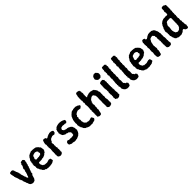

<svg xmlns="http://www.w3.org/2000/svg" viewBox="453 -2450 4183 4183"><g transform="rotate(-45 2544.0 -358.5)"><path d="M242 14 217 9 201 2 186 -3 182 -7 170 -19 153 -48 154 -61 147 -72 140 -86 132 -102 133 -113 125 -129 118 -145 116 -156 107 -170 109 -189 106 -205 88 -220 92 -233 79 -244 80 -258 78 -271 71 -284 68 -301 63 -315 54 -335 48 -348V-362L39 -372L42 -395L35 -407V-419L30 -436L26 -466L27 -481L29 -492L43 -501L58 -503L85 -508L103 -503L115 -497L122 -488L133 -469L134 -453L143 -437V-427L147 -416L162 -397L157 -384L169 -376L168 -359L174 -343L180 -328L178 -315L181 -300L185 -286L192 -271L193 -255L201 -241L203 -228L205 -215L217 -201L215 -186L224 -170L232 -156L240 -141L250 -156L258 -166L263 -183L264 -198L275 -214L280 -224L281 -244L288 -253L291 -273L289 -283L299 -298L302 -311L310 -331L302 -349L308 -364L317 -377L320 -389L330 -402L336 -416L338 -429L335 -444L338 -453L351 -462L361 -492L369 -498L384 -499L389 -504L402 -503L423 -507L436 -497L447 -484L451 -479L459 -461L447 -434L453 -417L442 -401V-388L432 -375L436 -357L431 -344L419 -335L423 -313L412 -298L408 -284L407 -277L400 -258L394 -245L387 -228L386 -216L375 -199L379 -187L365 -173L370 -157L367 -140L350 -127L344 -118L340 -104L333 -81L331 -68L325 -58L324 -44L307 -21L304 -9L282 2L276 6L263 8Z M690 13 685 7 658 8 648 -2 642 -9 624 -10 605 -19 593 -33 586 -40 574 -50 573 -65 562 -76 556 -85 545 -99V-114L538 -125L525 -138L527 -153L519 -166L525 -191L522 -218L513 -243L520 -263L515 -278L526 -289L523 -310V-322L534 -340L529 -349L535 -368L536 -381L547 -392L557 -408L568 -422L571 -434L576 -443L592 -456L599 -465L607 -476L624 -479L635 -489L655 -493L664 -498L674 -506L692 -508L722 -507L740 -508L757 -505L777 -504H782L794 -500L818 -496L830 -491L841 -479L855 -470L864 -459L878 -449L879 -436L896 -428L900 -412L906 -403V-387L912 -362L915 -343L908 -330L905 -312L894 -304L891 -289L882 -279L869 -275L855 -264L845 -252L832 -244L826 -242L805 -233L791 -227L768 -222L761 -225L744 -221L726 -215L713 -214L692 -215L674 -212L660 -216L642 -212L634 -194L631 -177L637 -164V-151L647 -137L654 -123L658 -112L672 -105L684 -102L696 -90L701 -88L714 -91L736 -88L770 -86L776 -90L798 -94L804 -99L826 -102L833 -106L857 -101L877 -99V-87L883 -73L890 -40L888 -31L866 -17L850 -10L844 -2L818 3L798 8L779 7L763 15L753 14L720 11L717 14ZM655 -297H664L684 -302L692 -300L704 -304L727 -301L741 -306L754 -310H772L785 -319L791 -327L803 -342L793 -370L792 -380L797 -389L788 -403L775 -415L764 -422L754 -424L737 -429L716 -428L692 -420L684 -419L664 -411L657 -402L650 -393L646 -378L642 -358L634 -349L628 -328L633 -320L640 -303Z M1069 15 1053 7 1044 2 1035 -4 1026 -15 1018 -44 1025 -58 1021 -78 1015 -92 1026 -110 1017 -130 1027 -138 1021 -157 1022 -175 1024 -190 1025 -210 1027 -223 1030 -241 1026 -255V-271L1023 -288L1021 -301L1028 -319L1020 -333L1027 -352V-368L1026 -380L1018 -397L1021 -411L1027 -432V-443L1031 -450L1034 -461L1043 -489L1053 -493L1071 -502L1095 -494H1110L1114 -491L1131 -461H1147L1162 -469L1178 -479L1194 -488L1206 -490L1217 -498L1240 -500L1250 -508H1260L1285 -506H1303L1329 -496L1341 -488L1351 -475L1348 -456L1343 -431L1334 -424L1317 -412L1311 -407L1278 -414L1254 -416L1241 -411L1228 -405L1210 -400L1204 -397L1188 -386L1177 -372L1173 -365L1165 -354L1161 -336L1143 -324L1141 -307L1148 -276L1150 -262L1142 -244L1146 -234L1149 -215L1145 -199L1143 -184L1155 -170V-155L1149 -139L1152 -121L1156 -103L1149 -85L1157 -73L1145 -60L1154 -40L1145 -14L1137 -2L1127 1L1109 12L1097 15Z M1431 1 1411 -10 1389 -18 1378 -34 1376 -45V-78L1387 -92L1396 -99L1407 -112L1435 -108L1447 -100L1457 -99L1473 -96L1492 -102L1509 -95L1540 -98L1545 -99L1566 -100L1579 -103L1596 -109V-120L1605 -142L1598 -149L1603 -176L1589 -194L1590 -200L1570 -209L1562 -222L1545 -223L1524 -228L1521 -235L1486 -238L1468 -242L1461 -254L1444 -259L1433 -266L1421 -280L1413 -294L1417 -305L1400 -323V-338L1403 -348L1392 -360L1403 -377V-400L1405 -415L1414 -435L1411 -447L1427 -456L1439 -470L1449 -479L1454 -486L1468 -492L1481 -496L1496 -502L1511 -505L1541 -511L1550 -510L1578 -511L1595 -507L1617 -506L1637 -497L1648 -496L1664 -487L1692 -475L1693 -461L1701 -452L1694 -423L1682 -415L1677 -405L1660 -399L1646 -409L1634 -411L1615 -409H1609L1582 -414L1561 -415L1542 -408L1529 -405L1518 -404L1513 -392L1505 -381L1498 -358L1509 -345L1518 -331L1531 -319L1543 -320L1560 -311L1582 -305H1609L1632 -296H1641L1655 -284L1668 -282L1680 -271L1691 -262L1706 -248L1711 -232L1715 -220L1721 -208L1727 -186L1726 -170L1724 -157L1734 -132L1725 -116L1717 -97L1713 -80L1708 -75L1693 -56V-48L1675 -39L1667 -24L1653 -22L1633 -8L1623 -5L1610 -2L1597 7H1578L1570 8L1555 12L1533 15L1503 13L1494 7L1480 6L1460 2L1447 5Z M1987 11 1982 12 1954 3 1938 -3 1925 -10 1910 -20 1890 -24 1878 -40 1868 -45 1853 -66V-73L1845 -87L1837 -104L1824 -118L1829 -130L1819 -142L1815 -157L1814 -173L1808 -194L1813 -211L1816 -224L1811 -248L1813 -273L1816 -293L1815 -308L1821 -322L1820 -332L1824 -351L1836 -360L1833 -380L1845 -393L1847 -404L1856 -421L1864 -433L1881 -442V-456L1896 -461L1907 -472L1923 -486L1939 -495L1958 -499H1976L1983 -505L2003 -509L2016 -508L2038 -510L2058 -511L2078 -505L2090 -500L2105 -497L2118 -490L2132 -479L2151 -470L2157 -451L2149 -436L2136 -426L2117 -410L2111 -406L2077 -412L2059 -414L2037 -417L2022 -410L1997 -402L1984 -388L1968 -385L1957 -369L1960 -359L1948 -346L1939 -339L1934 -323L1940 -307L1939 -290L1932 -282L1926 -268L1936 -239V-211L1929 -194L1938 -186L1940 -166L1939 -151L1954 -137V-125L1968 -118L1973 -109L1987 -100L1996 -92L2020 -94L2030 -87L2049 -86L2071 -85L2089 -91L2108 -98L2122 -101L2137 -105L2151 -92L2159 -78L2161 -69L2171 -58V-40L2155 -19L2136 -5L2114 -1L2083 6L2070 13H2053L2031 10L2011 12Z M2288 6 2268 -5 2258 -11 2246 -19 2250 -39 2246 -66 2250 -81 2244 -92 2252 -112 2248 -126 2249 -141 2251 -154 2248 -173 2243 -186 2254 -198 2252 -212 2246 -233 2255 -247 2251 -262 2255 -276V-292L2256 -305L2257 -325L2255 -336L2252 -355L2255 -363L2249 -382L2251 -400L2256 -414L2260 -431L2250 -441L2253 -453L2251 -470L2259 -487L2256 -502L2251 -513L2248 -531L2254 -546L2252 -560L2251 -580L2256 -597L2252 -609L2254 -630L2260 -643L2262 -656L2265 -679L2272 -696L2282 -708L2293 -712H2325L2340 -705H2350L2369 -697V-684L2381 -658V-646L2375 -631L2385 -615L2384 -604V-589L2377 -565L2383 -555L2377 -538L2379 -522V-498L2382 -486L2385 -474L2396 -483L2417 -494L2424 -498L2449 -502L2455 -506L2476 -511L2501 -512L2523 -514L2544 -506L2560 -503L2567 -506L2583 -494L2600 -491L2612 -480L2614 -469L2629 -456L2634 -449L2645 -428L2651 -418L2654 -405L2653 -388L2663 -373L2665 -362L2666 -348V-332L2663 -312L2666 -290L2661 -269V-250L2667 -236L2665 -223L2667 -207L2660 -194L2662 -171L2666 -160V-140L2673 -128L2670 -110L2671 -95L2666 -80L2670 -63L2674 -48L2665 -20L2664 -10L2647 4L2637 5L2618 13L2601 15L2575 12L2566 3L2558 -2L2545 -16L2542 -41L2549 -54L2542 -73L2545 -89L2544 -100V-117L2543 -131L2540 -146L2544 -166L2545 -193L2547 -205L2545 -227L2543 -236L2545 -252V-272L2548 -299V-310V-325L2545 -345L2546 -357L2542 -370L2529 -386L2523 -399L2515 -409L2502 -417L2487 -418L2461 -413L2450 -404L2441 -403L2428 -388L2414 -380L2405 -367L2396 -351L2395 -340L2379 -323L2385 -316L2379 -300L2371 -282L2381 -256V-243L2380 -227L2374 -207L2375 -188L2372 -180L2380 -163L2369 -148V-130L2373 -118L2374 -104L2367 -86L2365 -72L2358 -50V-39L2353 -17L2341 -4L2336 -1L2327 7L2315 5Z M2840 -570 2827 -576 2814 -583 2804 -596 2792 -608 2788 -617 2780 -628 2781 -644 2784 -653 2788 -673 2794 -688 2801 -700 2812 -712 2824 -717 2839 -725 2847 -732 2858 -729 2872 -727 2892 -726 2901 -713 2912 -703 2922 -691 2929 -684 2933 -670 2937 -660 2936 -645 2933 -624 2929 -606 2917 -595 2911 -587 2903 -576 2885 -571 2871 -570ZM2850 13 2835 12 2826 1 2802 -8 2796 -17 2795 -41 2791 -61 2789 -72 2799 -89 2795 -105 2799 -126 2798 -143 2792 -166 2797 -186 2791 -198 2795 -221 2804 -230 2799 -244V-259L2800 -275L2801 -294L2795 -308L2796 -329L2790 -341L2794 -358L2790 -375L2796 -390L2792 -407L2799 -424L2792 -445L2799 -457L2794 -484L2807 -491L2820 -503L2833 -508L2859 -509L2886 -511L2896 -503L2905 -490L2922 -477L2913 -450L2920 -438L2923 -422L2924 -404L2914 -392L2922 -372L2921 -360L2918 -343V-324L2919 -305L2916 -295L2921 -277L2916 -260L2923 -248L2921 -230L2916 -214L2924 -206L2922 -192L2926 -170L2921 -158L2923 -132L2922 -111L2930 -101L2928 -78L2923 -67L2926 -48L2929 -24L2912 -8L2899 -3L2892 8L2878 11Z M3148 8 3140 7 3119 -2 3101 -10 3087 -18 3086 -30 3070 -42 3065 -52 3057 -73 3049 -86 3056 -104 3052 -112 3053 -133 3045 -145 3040 -163 3049 -174 3040 -207 3048 -221 3043 -236V-250L3046 -274L3047 -290L3050 -301L3053 -324L3048 -335L3053 -351L3056 -361L3058 -377L3047 -393L3053 -414L3054 -431V-443L3060 -458L3061 -474L3048 -486L3049 -504L3053 -518L3059 -534V-543L3056 -564L3058 -580L3059 -592L3050 -608L3061 -629L3062 -641L3060 -659L3064 -679L3068 -700L3078 -708L3101 -710L3127 -709L3142 -712L3162 -706L3175 -689L3184 -681L3174 -657L3181 -642L3185 -626L3173 -605L3182 -590L3170 -574L3176 -554L3179 -538L3167 -526L3171 -499L3164 -486L3173 -468L3166 -451L3165 -439L3166 -427L3167 -412L3170 -392L3165 -363L3163 -345L3166 -331L3169 -317L3170 -308L3166 -287L3160 -276L3165 -259L3157 -243L3164 -229L3168 -213L3166 -190L3165 -170V-158L3164 -142L3171 -135L3182 -125L3191 -110L3195 -100L3222 -95L3228 -81L3243 -71V-55L3236 -26L3227 -6L3214 3L3183 8L3177 9Z M3425 8 3417 7 3396 -2 3378 -10 3364 -18 3363 -30 3347 -42 3342 -52 3334 -73 3326 -86 3333 -104 3329 -112 3330 -133 3322 -145 3317 -163 3326 -174 3317 -207 3325 -221 3320 -236V-250L3323 -274L3324 -290L3327 -301L3330 -324L3325 -335L3330 -351L3333 -361L3335 -377L3324 -393L3330 -414L3331 -431V-443L3337 -458L3338 -474L3325 -486L3326 -504L3330 -518L3336 -534V-543L3333 -564L3335 -580L3336 -592L3327 -608L3338 -629L3339 -641L3337 -659L3341 -679L3345 -700L3355 -708L3378 -710L3404 -709L3419 -712L3439 -706L3452 -689L3461 -681L3451 -657L3458 -642L3462 -626L3450 -605L3459 -590L3447 -574L3453 -554L3456 -538L3444 -526L3448 -499L3441 -486L3450 -468L3443 -451L3442 -439L3443 -427L3444 -412L3447 -392L3442 -363L3440 -345L3443 -331L3446 -317L3447 -308L3443 -287L3437 -276L3442 -259L3434 -243L3441 -229L3445 -213L3443 -190L3442 -170V-158L3441 -142L3448 -135L3459 -125L3468 -110L3472 -100L3499 -95L3505 -81L3520 -71V-55L3513 -26L3504 -6L3491 3L3460 8L3454 9Z M3756 13 3751 7 3724 8 3714 -2 3708 -9 3690 -10 3671 -19 3659 -33 3652 -40 3640 -50 3639 -65 3628 -76 3622 -85 3611 -99V-114L3604 -125L3591 -138L3593 -153L3585 -166L3591 -191L3588 -218L3579 -243L3586 -263L3581 -278L3592 -289L3589 -310V-322L3600 -340L3595 -349L3601 -368L3602 -381L3613 -392L3623 -408L3634 -422L3637 -434L3642 -443L3658 -456L3665 -465L3673 -476L3690 -479L3701 -489L3721 -493L3730 -498L3740 -506L3758 -508L3788 -507L3806 -508L3823 -505L3843 -504H3848L3860 -500L3884 -496L3896 -491L3907 -479L3921 -470L3930 -459L3944 -449L3945 -436L3962 -428L3966 -412L3972 -403V-387L3978 -362L3981 -343L3974 -330L3971 -312L3960 -304L3957 -289L3948 -279L3935 -275L3921 -264L3911 -252L3898 -244L3892 -242L3871 -233L3857 -227L3834 -222L3827 -225L3810 -221L3792 -215L3779 -214L3758 -215L3740 -212L3726 -216L3708 -212L3700 -194L3697 -177L3703 -164V-151L3713 -137L3720 -123L3724 -112L3738 -105L3750 -102L3762 -90L3767 -88L3780 -91L3802 -88L3836 -86L3842 -90L3864 -94L3870 -99L3892 -102L3899 -106L3923 -101L3943 -99V-87L3949 -73L3956 -40L3954 -31L3932 -17L3916 -10L3910 -2L3884 3L3864 8L3845 7L3829 15L3819 14L3786 11L3783 14ZM3721 -297H3730L3750 -302L3758 -300L3770 -304L3793 -301L3807 -306L3820 -310H3838L3851 -319L3857 -327L3869 -342L3859 -370L3858 -380L3863 -389L3854 -403L3841 -415L3830 -422L3820 -424L3803 -429L3782 -428L3758 -420L3750 -419L3730 -411L3723 -402L3716 -393L3712 -378L3708 -358L3700 -349L3694 -328L3699 -320L3706 -303Z M4101 -487 4112 -501 4117 -505 4146 -506 4166 -496 4179 -490V-462L4210 -452L4219 -464L4233 -469L4247 -478L4257 -489L4273 -494L4285 -499L4298 -507L4319 -508L4327 -511H4355L4375 -507L4387 -512L4399 -508L4419 -498L4428 -491L4445 -485L4454 -470L4467 -463L4466 -447L4473 -442L4478 -424L4489 -412V-395L4494 -384L4500 -362L4493 -351L4504 -338V-323L4502 -289V-274L4504 -265L4503 -247L4500 -228L4504 -214L4508 -200V-182V-167L4507 -148L4505 -132L4508 -118L4511 -102L4505 -89L4511 -70L4510 -58L4515 -29L4507 -16L4496 -2L4486 6L4472 8H4450L4429 10L4412 3L4407 -5L4389 -11L4384 -34L4383 -52V-67L4380 -81L4385 -95L4379 -106V-121L4378 -136L4382 -151L4383 -165L4378 -185L4384 -198V-217L4375 -234L4386 -246L4378 -265L4376 -293V-306L4379 -322L4382 -335L4375 -347L4370 -361L4376 -378L4352 -402L4350 -409L4335 -418L4307 -416L4289 -410L4274 -408L4261 -392L4252 -389L4247 -373L4239 -358L4229 -346L4227 -330L4219 -319L4221 -308L4217 -292L4210 -261L4209 -244V-234L4215 -214L4210 -201L4218 -181L4216 -164L4220 -155L4209 -132V-123L4210 -105L4215 -92L4205 -80L4208 -62L4204 -54L4197 -36L4193 -11L4190 -7L4177 5H4167L4150 10L4131 4L4116 2L4097 -8L4096 -14L4087 -28V-58L4083 -72V-86L4084 -107L4085 -121L4091 -132L4090 -150L4091 -162L4084 -182L4086 -193L4089 -210L4087 -223L4086 -236L4094 -251L4091 -273L4089 -285L4087 -302L4086 -318L4089 -329L4094 -345L4087 -360L4091 -372L4084 -394L4088 -404L4087 -422L4091 -435L4086 -449L4091 -464Z M4746 13 4731 8H4715L4702 0L4693 -8H4676L4664 -18L4653 -31L4643 -43L4645 -58L4628 -71L4630 -87L4622 -114L4618 -132L4611 -142L4613 -163V-172L4615 -189L4610 -206L4616 -229L4607 -261L4604 -273L4607 -299L4614 -315L4620 -336L4619 -347L4630 -363L4637 -372L4641 -387L4648 -403L4654 -418L4660 -428L4674 -444L4679 -459L4694 -467L4705 -479L4722 -488L4731 -495L4753 -499L4762 -508L4777 -509H4793L4832 -510L4840 -513L4854 -515L4872 -507L4895 -512L4900 -528L4902 -545L4904 -562L4900 -579L4896 -593L4895 -607L4902 -621L4906 -642L4904 -654L4906 -686L4908 -696L4923 -710L4942 -714L4974 -713L4985 -707L5000 -696L5021 -689L5024 -673V-649L5022 -639L5028 -622L5023 -601L5024 -590V-573L5026 -560L5021 -537L5015 -522L5026 -506L5019 -490L5016 -474L5017 -466L5015 -449L5018 -434L5015 -416L5013 -406L5017 -381L5019 -369L5011 -353L5015 -333L5012 -323L5009 -301L5018 -285L5017 -273L5014 -243L5010 -225L5021 -213L5020 -196L5017 -170L5020 -155L5025 -138L5020 -120L5025 -106L5028 -82L5037 -59L5028 -47L5029 -23L5023 -6L5021 -3L5008 11L4970 4L4967 2L4951 -5L4945 -14L4924 -43H4906L4880 -27L4878 -21L4860 -6L4842 -3L4834 3L4811 11L4802 14L4775 11ZM4805 -91 4819 -93 4852 -106 4857 -118 4873 -125 4881 -142 4888 -147 4890 -167 4899 -180V-195L4895 -215L4904 -237L4897 -247L4902 -278L4905 -289L4896 -306L4903 -316L4901 -331V-350L4903 -358V-387L4901 -408L4878 -416L4867 -420L4856 -419L4836 -416L4807 -417L4790 -413L4772 -403L4760 -390L4758 -378L4749 -367L4741 -356L4735 -340L4731 -328L4733 -305L4736 -294L4733 -280L4732 -260L4728 -239L4725 -212L4727 -201L4725 -186L4733 -172L4732 -150L4743 -134L4749 -121L4751 -108L4766 -105L4784 -92Z"/></g></svg>

Font: Winky Rough Medium
Style: Regular
Weight: 500
Designer: Simon Atzbach
Foundry: typofactur
Version: Version 1.206; ttfautohint (v1.8.4.7-5d5b)